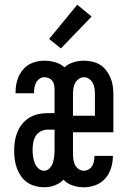

<svg xmlns="http://www.w3.org/2000/svg" viewBox="-20 -785 540 813"><path d="M167 8Q149 8 130 3Q111 -2 95.5 -12.5Q80 -23 69 -39Q58 -55 51.5 -72.5Q45 -90 42.5 -109Q40 -128 40 -147Q40 -167 43 -187Q46 -207 53.5 -225.5Q61 -244 74 -260Q87 -276 104 -286.5Q121 -297 141 -301.5Q161 -306 181 -306H211V-408Q211 -417 209 -426.5Q207 -436 201 -443.5Q195 -451 186 -454.5Q177 -458 168 -458Q157 -458 147.5 -451.5Q138 -445 133 -435.5Q128 -426 126 -415Q124 -404 124 -393V-390H46V-397Q46 -422 53.5 -446.5Q61 -471 77.5 -490.5Q94 -510 118 -519Q142 -528 168 -528Q191 -528 213.5 -521.5Q236 -515 253 -500Q270 -515 291.5 -521.5Q313 -528 335 -528Q353 -528 371 -524Q389 -520 404 -510.5Q419 -501 430 -486.5Q441 -472 448 -455.5Q455 -439 457.5 -421Q460 -403 460 -385V-225H289V-135Q289 -123 290.5 -111Q292 -99 297 -88Q302 -77 312.5 -69.5Q323 -62 335 -62Q345 -62 355 -67.5Q365 -73 370.5 -82.5Q376 -92 378 -103Q380 -114 380 -124V-125H458V-124Q458 -98 450 -73Q442 -48 425.5 -29Q409 -10 384.5 -1Q360 8 335 8Q311 8 288 0.5Q265 -7 249 -24Q233 -8 211.5 0Q190 8 167 8ZM289 -295H382V-385Q382 -397 380.5 -409.5Q379 -422 373.5 -432.5Q368 -443 358 -450.5Q348 -458 335 -458Q323 -458 313 -450.5Q303 -443 297.5 -432.5Q292 -422 290.5 -409.5Q289 -397 289 -385ZM167 -62Q176 -62 184 -67.5Q192 -73 197 -81Q202 -89 204.5 -98Q207 -107 208.5 -116Q210 -125 210.5 -134Q211 -143 211 -153V-236H181Q166 -236 152 -228.5Q138 -221 130.5 -208Q123 -195 120.5 -180Q118 -165 118 -150Q118 -136 120 -122Q122 -108 127 -95Q132 -82 142.5 -72Q153 -62 167 -62ZM238 -580 188 -620 307 -765 368 -715Z"/></svg>

Font: Iosevka Term SS14
Style: Regular
Weight: 400
Monospace: yes
Designer: Belleve Invis
Foundry: Belleve Invis
Version: Version 24.1.1; ttfautohint (v1.8.4)